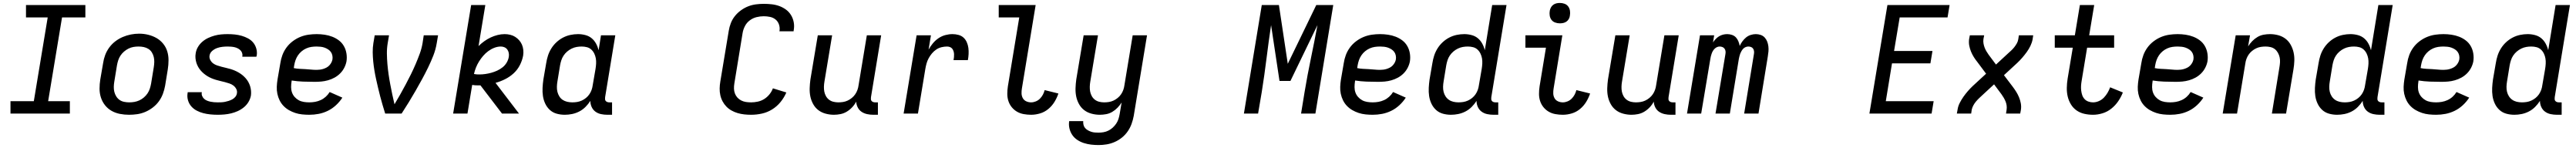

<svg xmlns="http://www.w3.org/2000/svg" viewBox="-20 -769 17440 1002"><path d="M51 0V-84H209L303 -651H156V-735H558V-651H400L306 -84H453V0Z M854 8Q822 8 791.5 2Q761 -4 735.5 -18.5Q710 -33 691.5 -56Q673 -79 663.5 -108Q654 -137 654 -168.5Q654 -200 659 -231L678 -341Q682 -369 692 -396Q702 -423 719.5 -447Q737 -471 760.5 -489Q784 -507 811 -518.5Q838 -530 866 -535.5Q894 -541 922 -541Q954 -541 984 -533.5Q1014 -526 1039.5 -511.5Q1065 -497 1084 -474Q1103 -451 1112 -422.5Q1121 -394 1121 -362Q1121 -330 1116 -299L1098 -189Q1093 -161 1083 -134Q1073 -107 1056 -83.5Q1039 -60 1015 -41.5Q991 -23 964 -11.5Q937 0 909 4Q881 8 854 8ZM855 -76Q873 -76 890 -79Q907 -82 923.5 -89.5Q940 -97 954.5 -109.5Q969 -122 979 -137Q989 -152 994.5 -169Q1000 -186 1003 -203L1021 -313Q1024 -331 1024.5 -349Q1025 -367 1021 -383.5Q1017 -400 1008 -414.5Q999 -429 984.5 -438Q970 -447 953 -450.5Q936 -454 918 -454Q900 -454 883 -451Q866 -448 850 -440Q834 -432 820 -420Q806 -408 796 -393Q786 -378 780.5 -361Q775 -344 772 -327L754 -217Q751 -200 750.5 -182Q750 -164 754 -147.5Q758 -131 767 -116.5Q776 -102 789.5 -92.5Q803 -83 820.5 -79.5Q838 -76 855 -76Z M1454 8Q1429 8 1404 5.5Q1379 3 1356 -3Q1333 -9 1312 -20Q1291 -31 1275.5 -48.5Q1260 -66 1253 -89.5Q1246 -113 1250 -138Q1250 -139 1250.5 -141Q1251 -143 1251 -145H1347Q1347 -144 1346.5 -143.5Q1346 -143 1346 -142Q1344 -130 1349 -118.5Q1354 -107 1362.5 -99.5Q1371 -92 1382 -87.5Q1393 -83 1405 -80.5Q1417 -78 1429 -77Q1441 -76 1454 -76Q1466 -76 1478.5 -76.5Q1491 -77 1503.5 -79.5Q1516 -82 1528.5 -86Q1541 -90 1553 -96.5Q1565 -103 1573.5 -113.5Q1582 -124 1584 -137Q1587 -153 1579.5 -167Q1572 -181 1560 -190Q1548 -199 1533 -204Q1518 -209 1503 -213Q1488 -217 1472.5 -220.5Q1457 -224 1442 -228.5Q1427 -233 1412.5 -239Q1398 -245 1385 -253Q1372 -261 1360.5 -270.5Q1349 -280 1339 -291.5Q1329 -303 1321.5 -316.5Q1314 -330 1309.5 -344.5Q1305 -359 1303.5 -375.5Q1302 -392 1305 -408Q1308 -430 1320 -450.5Q1332 -471 1350 -486.5Q1368 -502 1389.5 -512Q1411 -522 1433 -528Q1455 -534 1477 -536Q1499 -538 1521 -538Q1546 -538 1570 -535.5Q1594 -533 1616.5 -526.5Q1639 -520 1659.5 -509Q1680 -498 1694.5 -480.5Q1709 -463 1715.5 -439.5Q1722 -416 1718 -392Q1717 -391 1716.5 -389Q1716 -387 1716 -385H1620Q1621 -386 1621 -386.5Q1621 -387 1621 -388Q1623 -400 1619 -411Q1615 -422 1607 -429.5Q1599 -437 1589 -442Q1579 -447 1568 -449.5Q1557 -452 1545 -453Q1533 -454 1521 -454Q1504 -454 1486 -452Q1468 -450 1450.5 -444Q1433 -438 1417.5 -425Q1402 -412 1399 -394Q1396 -378 1403.5 -363.5Q1411 -349 1423 -340Q1435 -331 1450 -326Q1465 -321 1480 -317Q1495 -313 1510.5 -309.5Q1526 -306 1541 -301.5Q1556 -297 1570 -291Q1584 -285 1597.5 -277Q1611 -269 1622.5 -259.5Q1634 -250 1644 -238.5Q1654 -227 1661.5 -213.5Q1669 -200 1673.5 -185.5Q1678 -171 1679.5 -155Q1681 -139 1679 -123Q1675 -100 1662.5 -79Q1650 -58 1631 -42.5Q1612 -27 1590 -17Q1568 -7 1545 -1.5Q1522 4 1499 6Q1476 8 1454 8Z M2074 8Q2050 8 2025.5 5.5Q2001 3 1978.5 -4.5Q1956 -12 1936 -23.5Q1916 -35 1900 -51.5Q1884 -68 1873.5 -89Q1863 -110 1858 -133.5Q1853 -157 1854 -181.5Q1855 -206 1859 -231L1878 -341Q1882 -369 1892 -396Q1902 -423 1919.5 -447Q1937 -471 1961.5 -489.5Q1986 -508 2013 -519Q2040 -530 2068 -534Q2096 -538 2124 -538Q2151 -538 2178 -534Q2205 -530 2229.5 -520.5Q2254 -511 2274.5 -495.5Q2295 -480 2308 -457.5Q2321 -435 2325.5 -408Q2330 -381 2326 -354Q2322 -332 2311 -310.5Q2300 -289 2283 -272Q2266 -255 2245 -243.5Q2224 -232 2201 -225.5Q2178 -219 2155.5 -217Q2133 -215 2111 -215Q2071 -215 2032 -216.5Q1993 -218 1955 -224L1954 -217Q1951 -198 1951 -179Q1951 -160 1957 -143Q1963 -126 1975 -112.5Q1987 -99 2002.5 -90.5Q2018 -82 2036.5 -79Q2055 -76 2074 -76Q2094 -76 2113.5 -79.5Q2133 -83 2151.5 -91.5Q2170 -100 2185.5 -114Q2201 -128 2212 -146L2298 -108Q2280 -80 2254.5 -56.5Q2229 -33 2199 -18.5Q2169 -4 2137.5 2Q2106 8 2074 8ZM2124 -296Q2135 -296 2146.5 -297.5Q2158 -299 2169 -302.5Q2180 -306 2190.5 -311.5Q2201 -317 2209.5 -326Q2218 -335 2223.5 -345.5Q2229 -356 2231 -367Q2233 -381 2230 -394.5Q2227 -408 2219.5 -418Q2212 -428 2201 -435Q2190 -442 2177.5 -446.5Q2165 -451 2151 -452.5Q2137 -454 2124 -454Q2106 -454 2088.5 -451.5Q2071 -449 2054 -441.5Q2037 -434 2022.5 -422Q2008 -410 1997.5 -394.5Q1987 -379 1981 -362Q1975 -345 1972 -327L1969 -308Q1988 -304 2007.5 -303Q2027 -302 2046.5 -301Q2066 -300 2085 -298Q2104 -296 2124 -296Z M2588 0Q2579 -29 2570.5 -57.5Q2562 -86 2554.5 -115Q2547 -144 2540 -173.5Q2533 -203 2526.5 -232.5Q2520 -262 2515 -292Q2510 -322 2507 -352.5Q2504 -383 2503.5 -414.5Q2503 -446 2508 -477L2517 -530H2614L2605 -477Q2599 -441 2599.5 -405.5Q2600 -370 2603 -335Q2606 -300 2611 -265.5Q2616 -231 2622.5 -197Q2629 -163 2636 -129.5Q2643 -96 2651 -63Q2671 -96 2690 -130Q2709 -164 2727 -197.5Q2745 -231 2762 -265.5Q2779 -300 2794 -335Q2809 -370 2822 -405.5Q2835 -441 2841 -477L2849 -530H2946L2937 -477Q2930 -434 2914 -393Q2898 -352 2878.5 -312Q2859 -272 2837.5 -232.5Q2816 -193 2793.5 -154Q2771 -115 2747.5 -76.5Q2724 -38 2699 0Z M3048 0 3170 -735H3266L3220 -457Q3238 -475 3259 -490Q3280 -505 3302.5 -515.5Q3325 -526 3349 -532Q3373 -538 3397 -538Q3416 -538 3434.5 -533.5Q3453 -529 3468 -519.5Q3483 -510 3495 -496.5Q3507 -483 3514 -466.5Q3521 -450 3523 -431Q3525 -412 3522 -393Q3516 -360 3500 -328.5Q3484 -297 3458 -273Q3432 -249 3400 -233Q3368 -217 3335 -208L3494 0H3379L3233 -191Q3229 -191 3225.5 -191Q3222 -191 3219 -191Q3208 -191 3197.5 -191.5Q3187 -192 3177 -194L3145 0ZM3226 -265Q3246 -265 3266.5 -268Q3287 -271 3307 -276.5Q3327 -282 3346.5 -291Q3366 -300 3383 -313.5Q3400 -327 3411 -346Q3422 -365 3425 -385Q3427 -398 3424.5 -411Q3422 -424 3414.5 -434Q3407 -444 3395.5 -449Q3384 -454 3371 -454Q3349 -454 3327 -445.5Q3305 -437 3286 -423Q3267 -409 3251.5 -391Q3236 -373 3223.5 -353Q3211 -333 3202.5 -311.5Q3194 -290 3189 -268Q3198 -266 3207.5 -265.5Q3217 -265 3226 -265Z M3804 8Q3775 8 3748.5 0.5Q3722 -7 3702.5 -25Q3683 -43 3671.5 -67.5Q3660 -92 3656 -119Q3652 -146 3653.5 -174.5Q3655 -203 3659 -231L3678 -341Q3682 -367 3690 -392Q3698 -417 3712.5 -440.5Q3727 -464 3747.5 -483Q3768 -502 3792 -514.5Q3816 -527 3842 -532.5Q3868 -538 3894 -538Q3919 -538 3943.5 -531.5Q3968 -525 3986 -510Q4004 -495 4015.5 -474Q4027 -453 4033 -429L4049 -530H4146L4077 -111Q4076 -104 4076.5 -97Q4077 -90 4081.5 -85Q4086 -80 4092.5 -78Q4099 -76 4106 -76H4124V8H4092Q4070 8 4049 3.5Q4028 -1 4011.5 -13Q3995 -25 3986 -44.5Q3977 -64 3977 -86Q3977 -86 3977 -86Q3977 -86 3977 -86Q3963 -64 3944 -45Q3925 -26 3901.5 -14Q3878 -2 3853 3Q3828 8 3804 8ZM3855 -76Q3871 -76 3887 -78.5Q3903 -81 3918.5 -88Q3934 -95 3947.5 -106Q3961 -117 3970.5 -131Q3980 -145 3985.5 -160.5Q3991 -176 3993 -192L4012 -302Q4015 -320 4016 -338.5Q4017 -357 4014 -374Q4011 -391 4003.5 -406.5Q3996 -422 3983.5 -433.5Q3971 -445 3954 -449.5Q3937 -454 3918 -454Q3901 -454 3884 -451Q3867 -448 3850.5 -440Q3834 -432 3820 -420Q3806 -408 3796 -393Q3786 -378 3780.5 -361Q3775 -344 3772 -327L3754 -217Q3751 -200 3750.5 -182Q3750 -164 3754 -147.5Q3758 -131 3767 -116.5Q3776 -102 3789.5 -93Q3803 -84 3820 -80Q3837 -76 3855 -76Z M5066 8Q5042 8 5019 5.5Q4996 3 4974 -3.5Q4952 -10 4932.5 -21Q4913 -32 4898 -47.5Q4883 -63 4872.5 -82.5Q4862 -102 4857 -124.5Q4852 -147 4852.5 -170.5Q4853 -194 4857 -217L4914 -560Q4918 -586 4928 -612Q4938 -638 4955.5 -660Q4973 -682 4996.5 -699Q5020 -716 5045.5 -726Q5071 -736 5098 -739.5Q5125 -743 5151 -743Q5178 -743 5205 -740Q5232 -737 5256.5 -728Q5281 -719 5301.5 -704Q5322 -689 5335.5 -667Q5349 -645 5354 -618.5Q5359 -592 5354 -565Q5354 -563 5353.5 -561Q5353 -559 5353 -557H5257Q5257 -558 5257.5 -559Q5258 -560 5258 -562Q5261 -583 5254 -603.5Q5247 -624 5231 -637Q5215 -650 5194 -654.5Q5173 -659 5151 -659Q5127 -659 5102.5 -653Q5078 -647 5057 -631.5Q5036 -616 5024 -593Q5012 -570 5008 -546L4952 -204Q4949 -186 4949.5 -168.5Q4950 -151 4956 -135.5Q4962 -120 4973 -108Q4984 -96 4999 -88.5Q5014 -81 5031 -78.5Q5048 -76 5066 -76Q5088 -76 5111 -81Q5134 -86 5154 -98.5Q5174 -111 5189.5 -130Q5205 -149 5213 -171L5304 -143Q5289 -108 5264.5 -78Q5240 -48 5207.5 -28Q5175 -8 5138.5 0Q5102 8 5066 8Z M5626 8Q5598 8 5570 0.5Q5542 -7 5520.5 -23.5Q5499 -40 5485.5 -64.5Q5472 -89 5466.5 -116Q5461 -143 5462 -172.5Q5463 -202 5467 -231L5517 -530H5614L5562 -217Q5559 -200 5558.5 -182.5Q5558 -165 5561 -149Q5564 -133 5572 -118.5Q5580 -104 5593 -94Q5606 -84 5622.5 -80Q5639 -76 5656 -76Q5672 -76 5688 -78.5Q5704 -81 5719 -88Q5734 -95 5747.5 -106Q5761 -117 5770.5 -131Q5780 -145 5785.5 -160.5Q5791 -176 5793 -192L5849 -530H5946L5877 -111Q5876 -104 5876.5 -97Q5877 -90 5881.5 -85Q5886 -80 5892.5 -78Q5899 -76 5906 -76H5924V8H5892Q5871 8 5850.5 3.5Q5830 -1 5813.5 -12Q5797 -23 5787.5 -41.5Q5778 -60 5777 -81Q5766 -60 5749.5 -42.5Q5733 -25 5713 -13Q5693 -1 5670.5 3.5Q5648 8 5626 8Z M6098 0 6186 -530H6283L6267 -433Q6279 -455 6296 -475.5Q6313 -496 6334.5 -510.5Q6356 -525 6380.5 -531.5Q6405 -538 6429 -538Q6450 -538 6470 -532.5Q6490 -527 6504 -514Q6518 -501 6526 -482.5Q6534 -464 6536.5 -444.5Q6539 -425 6538 -403.5Q6537 -382 6533 -362H6436Q6438 -372 6439 -382.5Q6440 -393 6439.5 -403Q6439 -413 6436 -422.5Q6433 -432 6427 -439.5Q6421 -447 6411.5 -450.5Q6402 -454 6392 -454Q6374 -454 6355 -449.5Q6336 -445 6319.5 -434Q6303 -423 6290 -407.5Q6277 -392 6267.5 -374.5Q6258 -357 6253 -338.5Q6248 -320 6245 -302L6195 0Z M6961 8Q6936 8 6911 3.5Q6886 -1 6865.5 -13Q6845 -25 6830 -43.5Q6815 -62 6807.5 -85Q6800 -108 6800 -133.5Q6800 -159 6804 -185L6881 -651H6742V-735H6992L6899 -171Q6896 -154 6896.5 -136.5Q6897 -119 6905 -104.5Q6913 -90 6928.5 -83Q6944 -76 6961 -76Q6977 -76 6993 -82.5Q7009 -89 7021 -101Q7033 -113 7041 -128Q7049 -143 7053 -159L7146 -136Q7136 -106 7119 -78.5Q7102 -51 7077 -30.5Q7052 -10 7021.5 -1Q6991 8 6961 8Z M7418 213Q7392 213 7367 210Q7342 207 7318.5 199.5Q7295 192 7274.5 178.5Q7254 165 7240.5 145.5Q7227 126 7221 101.5Q7215 77 7219 51H7314Q7313 64 7316 76.5Q7319 89 7327 98Q7335 107 7345.5 113Q7356 119 7368 123Q7380 127 7392.5 128Q7405 129 7418 129Q7435 129 7452 126Q7469 123 7485 115Q7501 107 7514.5 94.5Q7528 82 7538 67Q7548 52 7553 35.5Q7558 19 7561 2L7574 -75Q7562 -56 7546 -39.5Q7530 -23 7510.5 -11.5Q7491 0 7469 4Q7447 8 7426 8Q7398 8 7370 0.5Q7342 -7 7320.5 -23.5Q7299 -40 7285.5 -64.5Q7272 -89 7266.5 -116Q7261 -143 7262 -172.5Q7263 -202 7267 -231L7317 -530H7414L7362 -217Q7359 -200 7358.5 -182.5Q7358 -165 7361 -149Q7364 -133 7372 -118.5Q7380 -104 7393 -94Q7406 -84 7422.5 -80Q7439 -76 7456 -76Q7472 -76 7488 -78.5Q7504 -81 7519 -88Q7534 -95 7547.5 -106Q7561 -117 7570.5 -131Q7580 -145 7585.5 -160.5Q7591 -176 7593 -192L7649 -530H7746L7656 16Q7651 43 7641.5 69.5Q7632 96 7615.5 120Q7599 144 7576 162.5Q7553 181 7526.5 192.5Q7500 204 7472.5 208.5Q7445 213 7418 213Z M8402 0 8523 -735H8639L8699 -337L8892 -735H9007L8886 0H8789L8813 -147Q8832 -261 8855.5 -373.5Q8879 -486 8900 -599L8717 -221H8643L8586 -599Q8569 -486 8555 -373Q8541 -260 8523 -147L8498 0Z M9274 8Q9250 8 9225.5 5.5Q9201 3 9178.5 -4.5Q9156 -12 9136 -23.5Q9116 -35 9100 -51.5Q9084 -68 9073.5 -89Q9063 -110 9058 -133.5Q9053 -157 9054 -181.5Q9055 -206 9059 -231L9078 -341Q9082 -369 9092 -396Q9102 -423 9119.5 -447Q9137 -471 9161.5 -489.5Q9186 -508 9213 -519Q9240 -530 9268 -534Q9296 -538 9324 -538Q9351 -538 9378 -534Q9405 -530 9429.5 -520.5Q9454 -511 9474.5 -495.5Q9495 -480 9508 -457.5Q9521 -435 9525.5 -408Q9530 -381 9526 -354Q9522 -332 9511 -310.5Q9500 -289 9483 -272Q9466 -255 9445 -243.5Q9424 -232 9401 -225.5Q9378 -219 9355.5 -217Q9333 -215 9311 -215Q9271 -215 9232 -216.5Q9193 -218 9155 -224L9154 -217Q9151 -198 9151 -179Q9151 -160 9157 -143Q9163 -126 9175 -112.5Q9187 -99 9202.5 -90.5Q9218 -82 9236.5 -79Q9255 -76 9274 -76Q9294 -76 9313.5 -79.5Q9333 -83 9351.5 -91.5Q9370 -100 9385.5 -114Q9401 -128 9412 -146L9498 -108Q9480 -80 9454.5 -56.5Q9429 -33 9399 -18.5Q9369 -4 9337.5 2Q9306 8 9274 8ZM9324 -296Q9335 -296 9346.5 -297.5Q9358 -299 9369 -302.5Q9380 -306 9390.5 -311.5Q9401 -317 9409.5 -326Q9418 -335 9423.5 -345.5Q9429 -356 9431 -367Q9433 -381 9430 -394.5Q9427 -408 9419.5 -418Q9412 -428 9401 -435Q9390 -442 9377.5 -446.5Q9365 -451 9351 -452.5Q9337 -454 9324 -454Q9306 -454 9288.5 -451.5Q9271 -449 9254 -441.5Q9237 -434 9222.5 -422Q9208 -410 9197.5 -394.5Q9187 -379 9181 -362Q9175 -345 9172 -327L9169 -308Q9188 -304 9207.5 -303Q9227 -302 9246.5 -301Q9266 -300 9285 -298Q9304 -296 9324 -296Z M9804 8Q9775 8 9748.5 0.5Q9722 -7 9702.5 -25Q9683 -43 9671.5 -67.5Q9660 -92 9656 -119Q9652 -146 9653.5 -174.5Q9655 -203 9659 -231L9678 -341Q9682 -367 9690 -392Q9698 -417 9712.5 -440.5Q9727 -464 9747.5 -483Q9768 -502 9792 -514.5Q9816 -527 9842 -532.5Q9868 -538 9894 -538Q9919 -538 9943.5 -531.5Q9968 -525 9986 -510Q10004 -495 10015.5 -474Q10027 -453 10033 -429L10083 -735H10180L10077 -111Q10076 -104 10076.5 -97Q10077 -90 10081.5 -85Q10086 -80 10092.5 -78Q10099 -76 10106 -76H10124V8H10092Q10070 8 10049 3.5Q10028 -1 10011.5 -13Q9995 -25 9986 -44.5Q9977 -64 9977 -86Q9977 -86 9977 -86Q9977 -86 9977 -86Q9963 -64 9944 -45Q9925 -26 9901.5 -14Q9878 -2 9853 3Q9828 8 9804 8ZM9855 -76Q9871 -76 9887 -78.5Q9903 -81 9918.5 -88Q9934 -95 9947.5 -106Q9961 -117 9970.5 -131Q9980 -145 9985.5 -160.5Q9991 -176 9993 -192L10012 -302Q10015 -320 10016 -338.5Q10017 -357 10014 -374Q10011 -391 10003.5 -406.5Q9996 -422 9983.5 -433.5Q9971 -445 9954 -449.5Q9937 -454 9918 -454Q9901 -454 9884 -451Q9867 -448 9850.5 -440Q9834 -432 9820 -420Q9806 -408 9796 -393Q9786 -378 9780.5 -361Q9775 -344 9772 -327L9754 -217Q9751 -200 9750.5 -182Q9750 -164 9754 -147.5Q9758 -131 9767 -117Q9776 -103 9789.5 -93.5Q9803 -84 9820 -80Q9837 -76 9855 -76Q9855 -76 9855 -76Q9855 -76 9855 -76Z M10561 8Q10536 8 10511 3.5Q10486 -1 10465.5 -13Q10445 -25 10430 -43.5Q10415 -62 10407.5 -85Q10400 -108 10400 -133.5Q10400 -159 10404 -185L10447 -446H10308V-530H10558L10499 -171Q10496 -154 10496.5 -136.5Q10497 -119 10505 -104.5Q10513 -90 10528.5 -83Q10544 -76 10561 -76Q10577 -76 10593 -82.5Q10609 -89 10621 -101Q10633 -113 10641 -128Q10649 -143 10653 -159L10746 -136Q10736 -106 10719 -78.5Q10702 -51 10677 -30.5Q10652 -10 10621.5 -1Q10591 8 10561 8ZM10541 -611Q10525 -611 10509.5 -616.5Q10494 -622 10484.5 -634.5Q10475 -647 10472.5 -663.5Q10470 -680 10473 -697Q10475 -708 10481 -719Q10487 -730 10497 -737Q10507 -744 10518.5 -746.5Q10530 -749 10541 -749Q10558 -749 10573 -743.5Q10588 -738 10597.5 -725.5Q10607 -713 10609.5 -696.5Q10612 -680 10609 -663Q10608 -652 10602 -641Q10596 -630 10586 -623Q10576 -616 10564.5 -613.5Q10553 -611 10541 -611Z M11026 8Q10998 8 10970 0.5Q10942 -7 10920.5 -23.5Q10899 -40 10885.5 -64.5Q10872 -89 10866.5 -116Q10861 -143 10862 -172.5Q10863 -202 10867 -231L10917 -530H11014L10962 -217Q10959 -200 10958.5 -182.5Q10958 -165 10961 -149Q10964 -133 10972 -118.5Q10980 -104 10993 -94Q11006 -84 11022.5 -80Q11039 -76 11056 -76Q11072 -76 11088 -78.5Q11104 -81 11119 -88Q11134 -95 11147.5 -106Q11161 -117 11170.5 -131Q11180 -145 11185.5 -160.5Q11191 -176 11193 -192L11249 -530H11346L11277 -111Q11276 -104 11276.5 -97Q11277 -90 11281.5 -85Q11286 -80 11292.5 -78Q11299 -76 11306 -76H11324V8H11292Q11271 8 11250.5 3.5Q11230 -1 11213.5 -12Q11197 -23 11187.5 -41.5Q11178 -60 11177 -81Q11166 -60 11149.5 -42.5Q11133 -25 11113 -13Q11093 -1 11070.5 3.5Q11048 8 11026 8Z M11402 0 11490 -530H11586L11578 -482Q11586 -494 11596.5 -505Q11607 -516 11619.5 -523.5Q11632 -531 11646 -534.5Q11660 -538 11674 -538Q11674 -538 11674 -538Q11674 -538 11674 -538Q11691 -538 11707 -532.5Q11723 -527 11733.5 -515.5Q11744 -504 11750 -489Q11756 -474 11759 -458Q11766 -474 11777 -489Q11788 -504 11802 -515.5Q11816 -527 11833.5 -532.5Q11851 -538 11868 -538Q11868 -538 11868 -538Q11868 -538 11868 -538Q11885 -538 11901 -532.5Q11917 -527 11928 -515Q11939 -503 11945 -487.5Q11951 -472 11953 -455Q11955 -438 11953.5 -420.5Q11952 -403 11949 -386L11886 0H11789L11855 -402Q11857 -412 11856 -421.5Q11855 -431 11850 -439Q11845 -447 11836 -450.5Q11827 -454 11817 -454Q11808 -454 11798.5 -450Q11789 -446 11782.5 -439Q11776 -432 11771 -423.5Q11766 -415 11762.5 -406Q11759 -397 11757 -388Q11755 -379 11753 -370L11692 0H11595L11662 -402Q11664 -412 11663 -421.5Q11662 -431 11656.5 -439Q11651 -447 11642 -450.5Q11633 -454 11623 -454Q11614 -454 11605 -450Q11596 -446 11589 -439Q11582 -432 11577 -423.5Q11572 -415 11569 -406Q11566 -397 11563.5 -388Q11561 -379 11560 -370L11498 0Z M12637 0 12759 -735H13180L13166 -651H12842L12804 -424H13064L13050 -340H12790L12748 -84H13072L13058 0Z M13229 0 13234 -27Q13237 -49 13248 -71Q13259 -93 13273 -113Q13287 -133 13303 -151.5Q13319 -170 13337 -187L13427 -270L13368 -349Q13355 -365 13344 -382.5Q13333 -400 13325 -419.5Q13317 -439 13313 -460Q13309 -481 13312 -504L13317 -530H13414L13409 -504Q13407 -489 13409.5 -474.5Q13412 -460 13417 -447Q13422 -434 13429 -422Q13436 -410 13444 -399L13494 -332L13573 -405Q13584 -415 13596 -426Q13608 -437 13617.5 -449Q13627 -461 13635 -475Q13643 -489 13645 -504L13649 -530H13746L13742 -503Q13738 -481 13727.5 -459Q13717 -437 13702.5 -417Q13688 -397 13672 -378.5Q13656 -360 13638 -343L13548 -260L13608 -181Q13620 -165 13631 -147.5Q13642 -130 13650 -110.5Q13658 -91 13662 -70Q13666 -49 13663 -27L13658 0H13562L13566 -27Q13568 -41 13566 -55.5Q13564 -70 13558.5 -83Q13553 -96 13546 -108Q13539 -120 13531 -131L13481 -198L13402 -125Q13391 -115 13379.5 -104Q13368 -93 13358 -81Q13348 -69 13340.5 -55Q13333 -41 13330 -27L13326 0Z M14151 8Q14121 8 14092 1.5Q14063 -5 14039.5 -21.5Q14016 -38 14001 -63Q13986 -88 13979.5 -116Q13973 -144 13973.5 -174.5Q13974 -205 13979 -236L14014 -446H13892V-530H14028L14062 -735H14159L14125 -530H14294V-446H14111L14074 -222Q14071 -205 14070 -188.5Q14069 -172 14071 -155.5Q14073 -139 14078 -124.5Q14083 -110 14093.5 -98.5Q14104 -87 14119.5 -81.5Q14135 -76 14151 -76Q14171 -76 14190.5 -84.5Q14210 -93 14224.5 -108Q14239 -123 14249.5 -141Q14260 -159 14267 -178L14353 -143Q14341 -112 14321.5 -83.5Q14302 -55 14275 -33.5Q14248 -12 14215.5 -2Q14183 8 14151 8Z M14674 8Q14650 8 14625.5 5.5Q14601 3 14578.5 -4.5Q14556 -12 14536 -23.5Q14516 -35 14500 -51.5Q14484 -68 14473.5 -89Q14463 -110 14458 -133.5Q14453 -157 14454 -181.5Q14455 -206 14459 -231L14478 -341Q14482 -369 14492 -396Q14502 -423 14519.5 -447Q14537 -471 14561.5 -489.5Q14586 -508 14613 -519Q14640 -530 14668 -534Q14696 -538 14724 -538Q14751 -538 14778 -534Q14805 -530 14829.5 -520.5Q14854 -511 14874.5 -495.5Q14895 -480 14908 -457.5Q14921 -435 14925.5 -408Q14930 -381 14926 -354Q14922 -332 14911 -310.5Q14900 -289 14883 -272Q14866 -255 14845 -243.5Q14824 -232 14801 -225.5Q14778 -219 14755.5 -217Q14733 -215 14711 -215Q14671 -215 14632 -216.5Q14593 -218 14555 -224L14554 -217Q14551 -198 14551 -179Q14551 -160 14557 -143Q14563 -126 14575 -112.5Q14587 -99 14602.5 -90.5Q14618 -82 14636.5 -79Q14655 -76 14674 -76Q14694 -76 14713.5 -79.5Q14733 -83 14751.5 -91.5Q14770 -100 14785.5 -114Q14801 -128 14812 -146L14898 -108Q14880 -80 14854.5 -56.5Q14829 -33 14799 -18.5Q14769 -4 14737.5 2Q14706 8 14674 8ZM14724 -296Q14735 -296 14746.5 -297.5Q14758 -299 14769 -302.5Q14780 -306 14790.5 -311.5Q14801 -317 14809.5 -326Q14818 -335 14823.5 -345.5Q14829 -356 14831 -367Q14833 -381 14830 -394.5Q14827 -408 14819.5 -418Q14812 -428 14801 -435Q14790 -442 14777.5 -446.5Q14765 -451 14751 -452.5Q14737 -454 14724 -454Q14706 -454 14688.5 -451.5Q14671 -449 14654 -441.5Q14637 -434 14622.5 -422Q14608 -410 14597.5 -394.5Q14587 -379 14581 -362Q14575 -345 14572 -327L14569 -308Q14588 -304 14607.5 -303Q14627 -302 14646.5 -301Q14666 -300 14685 -298Q14704 -296 14724 -296Z M15029 0 15117 -530H15214L15201 -455Q15213 -474 15229 -490.5Q15245 -507 15264.5 -518.5Q15284 -530 15306 -534Q15328 -538 15349 -538Q15378 -538 15405.5 -530.5Q15433 -523 15454.5 -506.5Q15476 -490 15489.5 -465.5Q15503 -441 15509 -414Q15515 -387 15514 -357.5Q15513 -328 15508 -299L15458 0H15362L15413 -313Q15416 -330 15417 -347.5Q15418 -365 15414.5 -381Q15411 -397 15403 -411.5Q15395 -426 15382.5 -436Q15370 -446 15353.5 -450Q15337 -454 15319 -454Q15303 -454 15287 -451.5Q15271 -449 15256 -442Q15241 -435 15227.5 -424Q15214 -413 15204.5 -399Q15195 -385 15189.5 -369.5Q15184 -354 15182 -338L15126 0Z M15804 8Q15775 8 15748.5 0.5Q15722 -7 15702.5 -25Q15683 -43 15671.5 -67.5Q15660 -92 15656 -119Q15652 -146 15653.5 -174.5Q15655 -203 15659 -231L15678 -341Q15682 -367 15690 -392Q15698 -417 15712.5 -440.5Q15727 -464 15747.5 -483Q15768 -502 15792 -514.5Q15816 -527 15842 -532.5Q15868 -538 15894 -538Q15919 -538 15943.5 -531.5Q15968 -525 15986 -510Q16004 -495 16015.5 -474Q16027 -453 16033 -429L16083 -735H16180L16077 -111Q16076 -104 16076.5 -97Q16077 -90 16081.5 -85Q16086 -80 16092.5 -78Q16099 -76 16106 -76H16124V8H16092Q16070 8 16049 3.5Q16028 -1 16011.5 -13Q15995 -25 15986 -44.5Q15977 -64 15977 -86Q15977 -86 15977 -86Q15977 -86 15977 -86Q15963 -64 15944 -45Q15925 -26 15901.5 -14Q15878 -2 15853 3Q15828 8 15804 8ZM15855 -76Q15871 -76 15887 -78.5Q15903 -81 15918.5 -88Q15934 -95 15947.5 -106Q15961 -117 15970.5 -131Q15980 -145 15985.5 -160.5Q15991 -176 15993 -192L16012 -302Q16015 -320 16016 -338.5Q16017 -357 16014 -374Q16011 -391 16003.5 -406.5Q15996 -422 15983.5 -433.5Q15971 -445 15954 -449.5Q15937 -454 15918 -454Q15901 -454 15884 -451Q15867 -448 15850.5 -440Q15834 -432 15820 -420Q15806 -408 15796 -393Q15786 -378 15780.5 -361Q15775 -344 15772 -327L15754 -217Q15751 -200 15750.5 -182Q15750 -164 15754 -147.5Q15758 -131 15767 -117Q15776 -103 15789.5 -93.5Q15803 -84 15820 -80Q15837 -76 15855 -76Q15855 -76 15855 -76Q15855 -76 15855 -76Z M16474 8Q16450 8 16425.5 5.5Q16401 3 16378.5 -4.5Q16356 -12 16336 -23.5Q16316 -35 16300 -51.5Q16284 -68 16273.5 -89Q16263 -110 16258 -133.5Q16253 -157 16254 -181.5Q16255 -206 16259 -231L16278 -341Q16282 -369 16292 -396Q16302 -423 16319.5 -447Q16337 -471 16361.5 -489.5Q16386 -508 16413 -519Q16440 -530 16468 -534Q16496 -538 16524 -538Q16551 -538 16578 -534Q16605 -530 16629.5 -520.5Q16654 -511 16674.5 -495.5Q16695 -480 16708 -457.5Q16721 -435 16725.5 -408Q16730 -381 16726 -354Q16722 -332 16711 -310.5Q16700 -289 16683 -272Q16666 -255 16645 -243.5Q16624 -232 16601 -225.5Q16578 -219 16555.5 -217Q16533 -215 16511 -215Q16471 -215 16432 -216.5Q16393 -218 16355 -224L16354 -217Q16351 -198 16351 -179Q16351 -160 16357 -143Q16363 -126 16375 -112.5Q16387 -99 16402.5 -90.5Q16418 -82 16436.5 -79Q16455 -76 16474 -76Q16494 -76 16513.5 -79.5Q16533 -83 16551.5 -91.5Q16570 -100 16585.5 -114Q16601 -128 16612 -146L16698 -108Q16680 -80 16654.5 -56.5Q16629 -33 16599 -18.5Q16569 -4 16537.5 2Q16506 8 16474 8ZM16524 -296Q16535 -296 16546.5 -297.5Q16558 -299 16569 -302.5Q16580 -306 16590.5 -311.5Q16601 -317 16609.5 -326Q16618 -335 16623.5 -345.5Q16629 -356 16631 -367Q16633 -381 16630 -394.5Q16627 -408 16619.5 -418Q16612 -428 16601 -435Q16590 -442 16577.5 -446.5Q16565 -451 16551 -452.5Q16537 -454 16524 -454Q16506 -454 16488.5 -451.5Q16471 -449 16454 -441.5Q16437 -434 16422.5 -422Q16408 -410 16397.5 -394.5Q16387 -379 16381 -362Q16375 -345 16372 -327L16369 -308Q16388 -304 16407.5 -303Q16427 -302 16446.5 -301Q16466 -300 16485 -298Q16504 -296 16524 -296Z M17004 8Q16975 8 16948.5 0.5Q16922 -7 16902.5 -25Q16883 -43 16871.5 -67.5Q16860 -92 16856 -119Q16852 -146 16853.5 -174.5Q16855 -203 16859 -231L16878 -341Q16882 -367 16890 -392Q16898 -417 16912.5 -440.5Q16927 -464 16947.5 -483Q16968 -502 16992 -514.5Q17016 -527 17042 -532.5Q17068 -538 17094 -538Q17119 -538 17143.5 -531.5Q17168 -525 17186 -510Q17204 -495 17215.5 -474Q17227 -453 17233 -429L17283 -735H17380L17277 -111Q17276 -104 17276.5 -97Q17277 -90 17281.5 -85Q17286 -80 17292.5 -78Q17299 -76 17306 -76H17324V8H17292Q17270 8 17249 3.5Q17228 -1 17211.5 -13Q17195 -25 17186 -44.5Q17177 -64 17177 -86Q17177 -86 17177 -86Q17177 -86 17177 -86Q17163 -64 17144 -45Q17125 -26 17101.5 -14Q17078 -2 17053 3Q17028 8 17004 8ZM17055 -76Q17071 -76 17087 -78.5Q17103 -81 17118.5 -88Q17134 -95 17147.5 -106Q17161 -117 17170.5 -131Q17180 -145 17185.5 -160.5Q17191 -176 17193 -192L17212 -302Q17215 -320 17216 -338.5Q17217 -357 17214 -374Q17211 -391 17203.5 -406.5Q17196 -422 17183.5 -433.5Q17171 -445 17154 -449.5Q17137 -454 17118 -454Q17101 -454 17084 -451Q17067 -448 17050.5 -440Q17034 -432 17020 -420Q17006 -408 16996 -393Q16986 -378 16980.5 -361Q16975 -344 16972 -327L16954 -217Q16951 -200 16950.5 -182Q16950 -164 16954 -147.5Q16958 -131 16967 -117Q16976 -103 16989.5 -93.5Q17003 -84 17020 -80Q17037 -76 17055 -76Q17055 -76 17055 -76Q17055 -76 17055 -76Z"/></svg>

Font: Iosevka Curly Medium Extended
Style: Italic
Weight: 500
Width: 7
Italic angle: -9°
Monospace: yes
Designer: Belleve Invis
Foundry: Belleve Invis
Version: Version 11.1.0; ttfautohint (v1.8.3)